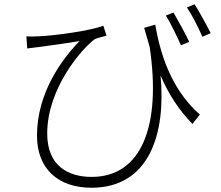

<svg xmlns="http://www.w3.org/2000/svg" viewBox="-20 -825 1040 903"><path d="M796 -766 760 -752C782 -717 812 -655 831 -612L870 -628C851 -669 816 -731 796 -766ZM895 -805 859 -790C883 -755 912 -697 932 -652L971 -669C950 -711 916 -772 895 -805ZM104 -654 108 -597C127 -599 145 -602 163 -604C203 -610 296 -621 354 -632C269 -544 154 -387 154 -187C154 -30 255 58 410 58C685 58 761 -201 735 -470C773 -382 821 -308 885 -242L920 -286C776 -413 731 -590 710 -709L658 -694L684 -604C739 -233 646 7 411 7C305 7 202 -41 202 -197C202 -410 366 -598 426 -641C440 -647 468 -654 481 -657L466 -704C411 -682 242 -657 156 -654C138 -653 117 -653 104 -654Z"/></svg>

Font: GenYoGothic2 TW L
Style: Regular
Weight: 300
Version: Version 2.100;PS 2.1;hotconv 16.6.51;makeotf.lib2.5.65220 DE